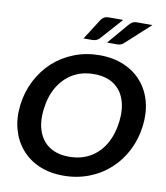

<svg xmlns="http://www.w3.org/2000/svg" viewBox="-101 -1045 981 1137"><g transform="rotate(10 389.0 -477.0)"><path d="M356.7 8Q274.3 8 210.2 -19.9Q146.2 -47.7 103.9 -97.8Q61.7 -147 43.1 -214.8Q24.5 -282.6 34.5 -362Q44.5 -441.8 79.6 -509.4Q114.7 -577 168.4 -626.6Q223.2 -676.1 294.3 -704Q365.4 -731.8 447.8 -731.8Q529.7 -731.8 594.7 -703.7Q659.8 -675.6 701.5 -626Q744.2 -576.4 762.1 -508.8Q779.9 -441.3 769.9 -362Q759.9 -282.6 725.6 -214.8Q691.2 -147 636.9 -97.8Q582.8 -47.7 511 -19.9Q439.1 8 356.7 8ZM370.7 -108.3Q442.3 -108.3 496.7 -139.2Q551 -170.1 584.8 -227.3Q618.5 -284.5 628.4 -362Q637.8 -439.4 618.1 -496.4Q598.5 -553.3 551.7 -584.6Q504.9 -615.9 433.3 -615.9Q362.3 -615.9 307.8 -584.6Q253.3 -553.3 219.2 -496.4Q185 -439.4 175.6 -362Q165.7 -284.5 185.9 -227.5Q206 -170.5 253.1 -139.4Q300.1 -108.3 370.7 -108.3ZM464.4 -961.8H546.8L430.2 -831.1Q414.2 -813.1 386.4 -813.1H334.6L412.3 -935.3Q420.9 -948.6 432.2 -955.2Q443.4 -961.8 464.4 -961.8ZM631.5 -961.8H722.6L579.4 -831.1Q569.2 -821.4 559.9 -817.3Q550.6 -813.1 536.1 -813.1H476L579.8 -935.3Q591 -948.6 601.8 -955.2Q612.7 -961.8 631.5 -961.8Z"/></g></svg>

Font: Aleo
Style: Italic
Weight: 400
Italic angle: -7°
Designer: Alessio Laiso
Foundry: Alessio Laiso
Version: Version 2.001;gftools[0.9.29]